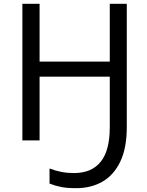

<svg xmlns="http://www.w3.org/2000/svg" viewBox="-20 -734 771 1004"><path d="M643 -70Q643 40 609 111Q575 182 515.5 216Q456 250 378 250Q331 250 300.5 244Q270 238 239 226V147Q270 159 301 165Q332 171 367 171Q459 171 506.5 112Q554 53 554 -68V-333H187V0H97V-714H187V-412H554V-714H643Z"/></svg>

Font: RS Noto Sans
Style: Regular
Weight: 400
Designer: Monotype Design Team
Foundry: Monotype Imaging Inc.
Version: Version 3.10